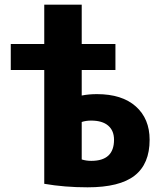

<svg xmlns="http://www.w3.org/2000/svg" viewBox="-20 -790 690 820"><path d="M329 -269V-109Q348 -103 370 -103Q467 -103 467 -193Q467 -232 442 -253.5Q417 -275 369 -275Q347 -275 329 -269ZM329 -382Q359 -388 394 -388Q501 -388 560 -335.5Q619 -283 619 -193Q619 -90 555 -40Q491 10 354 10Q256 10 169 -5V-491H26V-602H169V-770H329V-602H473V-491H329Z"/></svg>

Font: Mplus 1p ExtraBold
Style: Regular
Weight: 800
Version: Version 1.061